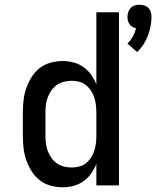

<svg xmlns="http://www.w3.org/2000/svg" viewBox="-20 -787 663 815"><path d="M562 -566 521 -602Q535 -616 544 -632.5Q553 -649 558 -667Q550 -668 542.5 -672.5Q535 -677 530 -684Q525 -691 523 -699.5Q521 -708 521 -716Q521 -726 524.5 -736Q528 -746 535 -753.5Q542 -761 552 -764Q562 -767 572 -767Q582 -767 592 -764Q602 -761 609.5 -753.5Q617 -746 620 -736Q623 -726 623 -716Q623 -695 619 -674.5Q615 -654 607.5 -634.5Q600 -615 588.5 -597.5Q577 -580 562 -566ZM246 8Q220 8 194.5 1Q169 -6 148.5 -22Q128 -38 114 -60.5Q100 -83 91.5 -107.5Q83 -132 80 -158Q77 -184 77 -210V-310Q77 -336 80 -362Q83 -388 91.5 -412.5Q100 -437 114 -459.5Q128 -482 148.5 -498Q169 -514 194.5 -521Q220 -528 246 -528Q269 -528 292 -522Q315 -516 334 -502.5Q353 -489 366.5 -470Q380 -451 389 -429V-735H485V0H389V-91Q380 -69 366.5 -50Q353 -31 334 -17.5Q315 -4 292 2Q269 8 246 8ZM284 -76Q300 -76 316 -80Q332 -84 344.5 -94Q357 -104 366 -117.5Q375 -131 380 -146.5Q385 -162 387 -178Q389 -194 389 -210V-310Q389 -326 387 -342Q385 -358 380 -373.5Q375 -389 366 -402.5Q357 -416 344.5 -426Q332 -436 316 -440Q300 -444 284 -444Q268 -444 251.5 -440Q235 -436 221.5 -426.5Q208 -417 198.5 -403.5Q189 -390 183 -374.5Q177 -359 175 -342.5Q173 -326 173 -310V-210Q173 -194 175 -177.5Q177 -161 183 -145.5Q189 -130 198.5 -116.5Q208 -103 221.5 -93.5Q235 -84 251.5 -80Q268 -76 284 -76Z"/></svg>

Font: Iosevka Fixed Medium Extended
Style: Regular
Weight: 500
Width: 7
Monospace: yes
Designer: Belleve Invis
Foundry: Belleve Invis
Version: Version 24.1.1; ttfautohint (v1.8.4)